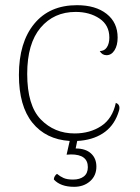

<svg xmlns="http://www.w3.org/2000/svg" viewBox="-20 -532 539 741"><path d="M441 -116Q441 -107 435 -92Q417 -43 376.5 -17Q336 9 278 12L272 41Q310 41 331 60Q352 79 352 111Q352 146 327.5 167.5Q303 189 266 189Q214 189 188 161V159Q188 154 191.5 148Q195 142 200 139Q212 149 225.5 155Q239 161 262 161Q288 161 303.5 149Q319 137 319 113Q319 64 254 64L237 65L249 12Q157 6 105 -58.5Q53 -123 53 -243Q53 -368 112 -440Q171 -512 277 -512Q349 -512 391.5 -478.5Q434 -445 434 -387Q434 -357 422 -338Q410 -319 391 -319Q374 -319 365 -335Q383 -335 392.5 -349.5Q402 -364 402 -387Q402 -435 364 -460.5Q326 -486 272 -486Q188 -486 136.5 -425Q85 -364 85 -247Q85 -125 137.5 -71Q190 -17 268 -17Q327 -17 370.5 -45.5Q414 -74 427 -135Q441 -130 441 -116Z"/></svg>

Font: Arima Madurai Thin
Style: Regular
Weight: 250
Designer: Joana Correia and Natanael Gama
Foundry: NDISCOVER
Version: Version 1.020; ttfautohint (v1.5) -l 7 -r 28 -G 50 -x 13 -D 